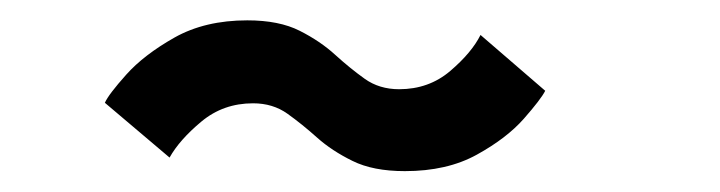

<svg xmlns="http://www.w3.org/2000/svg" viewBox="-20 -484 690 184"><path d="M368 -320Q337.5 -320 317.8 -329.8Q298 -339.5 283.8 -352.2Q269.5 -365 255.5 -375Q241.5 -385 222.5 -385Q194 -385 173 -367.5Q152 -350 142.5 -333L80.5 -385.5Q84 -393.5 101 -412.5Q118 -431.5 147.2 -448Q176.5 -464.5 217 -464.5Q247.5 -464.5 267.2 -454.5Q287 -444.5 301.2 -431.5Q315.5 -418.5 329.5 -408.5Q343.5 -398.5 362.5 -398.5Q391 -398.5 411.5 -416Q432 -433.5 440.5 -450.5L502.5 -397Q498.5 -389 482 -370.2Q465.5 -351.5 437 -335.8Q408.5 -320 368 -320Z"/></svg>

Font: Trispace Medium
Style: Regular
Weight: 500
Designer: Tyler Finck
Foundry: Etcetera Type Company
Version: Version 1.210; ttfautohint (v1.8.3)